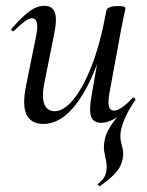

<svg xmlns="http://www.w3.org/2000/svg" viewBox="-20 -415 508 663"><path d="M130 13Q88 13 72 -18.5Q56 -50 70 -119L106 -297Q111 -327 106.5 -339.5Q102 -352 90 -352Q80 -352 64 -340Q48 -328 29 -309Q25 -305 21 -309Q17 -313 21 -317Q54 -355 80.5 -375Q107 -395 134 -395Q160 -395 169 -373Q178 -351 167 -297L135 -138Q123 -83 132.5 -57Q142 -31 169 -31Q200 -31 233.5 -71.5Q267 -112 297 -189Q327 -266 347 -377L361 -376Q342 -259 306.5 -171.5Q271 -84 226 -35.5Q181 13 130 13ZM326 227Q324 229 320 225.5Q316 222 319 220Q335 206 340.5 196Q346 186 347 176Q350 159 346.5 142.5Q343 126 340 108.5Q337 91 341 71Q344 53 352.5 36.5Q361 20 376 0Q391 -20 414 -49L404 -26Q385 -9 366 0Q347 9 329 9Q302 9 294.5 -13Q287 -35 296 -84L347 -377Q350 -394 387 -394Q403 -394 408 -392Q413 -390 413 -387Q413 -384 408 -361Q403 -338 398 -312L357 -89Q348 -33 373 -33Q397 -33 438 -77Q441 -80 445 -76Q449 -72 447 -69Q423 -34 411.5 -7Q400 20 397 39Q393 61 400.5 86Q408 111 404 132Q402 143 396 157Q390 171 373.5 188Q357 205 326 227Z"/></svg>

Font: Cormorant Medium
Style: Italic
Weight: 500
Italic angle: -10°
Designer: Christian Thalmann (Catharsis Fonts)
Foundry: Catharsis Fonts
Version: Version 4.000